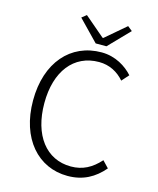

<svg xmlns="http://www.w3.org/2000/svg" viewBox="-141 -1080 983 1192"><g transform="rotate(15 350.0 -484.0)"><path d="M237 -958 365 -826H434L562 -958L532 -982L402 -871H397L267 -982ZM81 -384C81 -139 219 14 408 14C508 14 580 -27 639 -96L599 -138C546 -79 489 -48 413 -48C254 -48 153 -180 153 -386C153 -591 254 -720 416 -720C484 -720 538 -690 578 -644L618 -689C576 -736 506 -782 416 -782C218 -782 81 -629 81 -384Z"/></g></svg>

Font: Kawkab Mono Light
Style: Regular
Weight: 300
Monospace: yes
Designer: Abdullah Arif
Foundry: Abdullah Arif
Version: Version 1.000;PS 000.500;hotconv 1.0.88;makeotf.lib2.5.64775